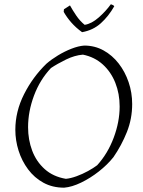

<svg xmlns="http://www.w3.org/2000/svg" viewBox="-20 -860 660 889"><path d="M277 9Q223 9 181 -14Q139 -37 110 -76Q81 -115 66 -162.5Q51 -210 51 -259Q51 -344 91.5 -424Q132 -504 195 -565Q218 -585 248.5 -603.5Q279 -622 311 -634.5Q343 -647 370 -649Q419 -649 459.5 -626.5Q500 -604 529.5 -566Q559 -528 575.5 -479.5Q592 -431 592 -378Q592 -310 567.5 -248.5Q543 -187 505 -132Q477 -97 437.5 -66Q398 -35 355.5 -14.5Q313 6 277 9ZM285 -32Q307 -34 334.5 -44Q362 -54 387.5 -68Q413 -82 430 -95Q479 -149 506.5 -222.5Q534 -296 534 -367Q534 -426 514 -476.5Q494 -527 456 -561.5Q418 -596 364 -607Q326 -604 286 -584.5Q246 -565 216 -545Q165 -491 137.5 -417.5Q110 -344 110 -271Q110 -213 129 -162.5Q148 -112 187 -77Q226 -42 285 -32ZM360 -711Q331 -732 310 -756Q289 -780 275 -805L276 -817L304 -835Q316 -813 333 -788Q350 -763 372 -745Q404 -750 437 -779Q470 -808 493 -840Q496 -840 502.5 -836.5Q509 -833 509 -831Q483 -785 447 -752.5Q411 -720 360 -711Z"/></svg>

Font: Labrada Lght
Style: Italic
Weight: 300
Italic angle: -7°
Designer: Mercedes Jáuregui
Foundry: Omnibus-Type Team
Version: Version 1.000; ttfautohint (v1.8.4.7-5d5b)